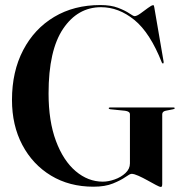

<svg xmlns="http://www.w3.org/2000/svg" viewBox="-20 -730 732 761"><path d="M623 -1Q623 11 618 11Q612.5 11 597.8 3Q583 -5 564.5 -15.2Q546 -25.5 528.8 -33.2Q511.5 -41 501.5 -41Q495 -41 477 -28.2Q459 -15.5 427.8 -2.8Q396.5 10 350.5 10Q255 10 182.2 -34Q109.5 -78 68.5 -155.5Q27.5 -233 27.5 -334Q27.5 -446.5 71.8 -531.2Q116 -616 194.8 -663Q273.5 -710 377.5 -710Q419.5 -710 448 -699Q476.5 -688 492.5 -677Q508.5 -666 513.5 -666Q522 -666 537 -676.8Q552 -687.5 566.5 -698.5Q581 -709.5 587.5 -709.5Q590.5 -709.5 591.5 -701L628.5 -485.5Q629 -480 627 -478.5Q624.5 -477 621.5 -482Q575 -600 512.8 -650.8Q450.5 -701.5 380.5 -701.5Q288 -701.5 230.2 -616Q172.5 -530.5 172.5 -360Q172.5 -249.5 201.8 -171.2Q231 -93 280 -51.5Q329 -10 387.5 -10Q409.5 -10 434.5 -18.8Q459.5 -27.5 477.2 -44Q495 -60.5 495 -82.5V-277Q495 -288.5 475.5 -291L417 -297Q411 -298 411 -301Q411 -304 416 -304H668Q672.5 -304 672.5 -301Q672.5 -298.5 666.5 -297L636.5 -291Q623 -288 623 -277Z"/></svg>

Font: Fraunces 144pt SemiBold
Style: Regular
Weight: 600
Version: Version 1.000;[0bf87f6ff]